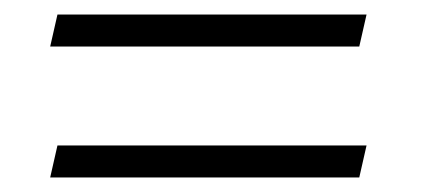

<svg xmlns="http://www.w3.org/2000/svg" viewBox="-20 -362 590 264"><path d="M49 -298 59 -342H484L474 -298ZM49 -118 59 -162H484L474 -118Z"/></svg>

Font: EauTestInfant Semilight
Style: Italic
Weight: 300
Italic angle: -12°
Designer: Christian Thalmann (Catharsis Fonts)
Version: Version 0.001;PS 000.001;hotconv 1.0.88;makeotf.lib2.5.64775